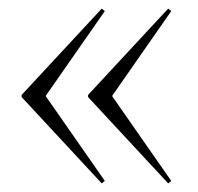

<svg xmlns="http://www.w3.org/2000/svg" viewBox="-20 -485 462 448"><path d="M224.5 -63 217.5 -57 30.5 -258.5V-263.5L217.5 -465L224.5 -459L86.5 -261ZM379.5 -63 372.5 -57 185.5 -258.5V-263.5L372.5 -465L379.5 -459L241.5 -261Z"/></svg>

Font: Newsreader Display ExtraLight
Style: Regular
Weight: 275
Designer: Hugues Gentile
Foundry: Production Type
Version: Version 1.002